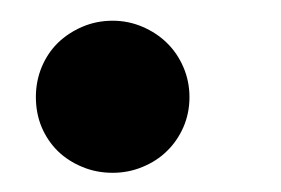

<svg xmlns="http://www.w3.org/2000/svg" viewBox="-20 -164 278 190"><path d="M15.5 -68C15.5 -57.3 17.4 -47.4 21.2 -38.2C25.1 -29.1 30.4 -21.2 37.2 -14.5C44.1 -7.8 52.2 -2.6 61.5 1.2C70.8 5.1 80.8 7 91.5 7C101.8 7 111.7 5.1 121 1.2C130.3 -2.6 138.4 -7.8 145.2 -14.5C152.1 -21.2 157.5 -29.1 161.5 -38.2C165.5 -47.4 167.5 -57.3 167.5 -68C167.5 -78.3 165.5 -88.2 161.5 -97.5C157.5 -106.8 152.1 -114.8 145.2 -121.5C138.4 -128.2 130.3 -133.5 121 -137.5C111.7 -141.5 101.8 -143.5 91.5 -143.5C80.8 -143.5 70.8 -141.5 61.5 -137.5C52.2 -133.5 44.1 -128.2 37.2 -121.5C30.4 -114.8 25.1 -106.8 21.2 -97.5C17.4 -88.2 15.5 -78.3 15.5 -68Z"/></svg>

Font: Lato
Style: Bold Italic
Weight: 700
Italic angle: -7°
Designer: Lukasz Dziedzic
Foundry: tyPoland Lukasz Dziedzic
Version: Version 2.007; 2014-02-27